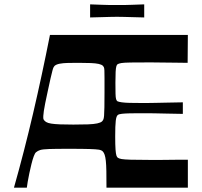

<svg xmlns="http://www.w3.org/2000/svg" viewBox="-20 -860 925 880"><path d="M44 0Q91 -166 131.5 -339.5Q172 -513 209 -700H841L840 -572Q825 -572 804.5 -572.5Q784 -573 761 -573Q738 -573 714.5 -573.5Q691 -574 671 -574Q610 -574 579 -573.5Q548 -573 536 -571Q524 -569 518 -565Q515 -562 513 -555Q511 -548 510 -531Q509 -514 509 -481Q509 -448 509.5 -430.5Q510 -413 512 -406Q514 -399 518 -396Q524 -393 538.5 -391Q553 -389 574 -388.5Q595 -388 620 -388Q644 -388 660 -388Q676 -388 693 -388.5Q710 -389 739 -389.5Q768 -390 818 -391V-338Q768 -339 739 -339.5Q710 -340 692.5 -340.5Q675 -341 659.5 -341Q644 -341 619 -341Q595 -341 574 -340.5Q553 -340 539 -338.5Q525 -337 520 -333Q513 -328 510.5 -306Q508 -284 508 -235Q508 -195 509.5 -175Q511 -155 513.5 -147.5Q516 -140 520 -137Q526 -133 537.5 -131Q549 -129 579.5 -128Q610 -127 671 -127Q691 -127 714.5 -127Q738 -127 761.5 -127.5Q785 -128 805.5 -128Q826 -128 841 -128V0H468Q468 -45 467.5 -75Q467 -105 465 -123Q463 -141 459.5 -151Q456 -161 451 -166Q445 -172 433 -174Q421 -176 390 -177Q359 -178 295 -178Q235 -178 205.5 -177Q176 -176 164.5 -172.5Q153 -169 145 -162Q140 -158 134.5 -143Q129 -128 124 -107.5Q119 -87 114.5 -66Q110 -45 107 -27Q104 -9 103 0ZM316 -289Q356 -289 383 -290Q410 -291 426 -294.5Q442 -298 448 -304Q451 -307 453.5 -312Q456 -317 457 -330Q458 -343 458.5 -368.5Q459 -394 459 -437Q459 -479 459 -502.5Q459 -526 458.5 -537Q458 -548 456 -552Q454 -556 452 -558Q446 -564 432.5 -567Q419 -570 396.5 -571Q374 -572 340 -572Q314 -572 291.5 -571.5Q269 -571 253.5 -568Q238 -565 230 -558Q228 -556 225.5 -551.5Q223 -547 220 -535Q217 -523 211.5 -500Q206 -477 198 -438Q185 -379 181 -352Q177 -325 179 -314Q183 -306 191 -301Q199 -296 214.5 -293.5Q230 -291 255 -290Q280 -289 316 -289ZM393 -780V-840Q428 -839 448.5 -838Q469 -837 484.5 -837Q500 -837 516 -837Q534 -837 549 -837Q564 -837 585 -838Q606 -839 641 -840V-780Q606 -781 585 -781.5Q564 -782 548.5 -782.5Q533 -783 516 -783Q499 -783 484 -782.5Q469 -782 448.5 -781.5Q428 -781 393 -780Z"/></svg>

Font: Ojuju SemiBold
Style: Regular
Weight: 600
Designer: Chisaokwu Joboson, Mirko Velimirovic
Foundry: Udi Foundry
Version: Version 1.000